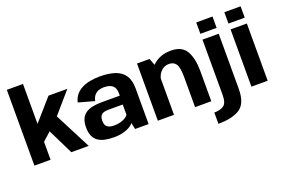

<svg xmlns="http://www.w3.org/2000/svg" viewBox="-123 -1212 2772 1869"><g transform="rotate(-20 1263.0 -277.5)"><path d="M295 -267 426 0H606L409 -383ZM43.5 0H211V-186L301.5 -267L408 -370.5L600.5 -593H405L211 -371.5V-785H43.5Z M871.5 6Q910 6 943 -0.5Q976 -7 1002 -17.8Q1028 -28.5 1046 -41.5Q1064 -54.5 1072 -68L1086.5 0H1226.5V-370Q1226.5 -453 1193.5 -503.2Q1160.5 -553.5 1096 -576Q1031.5 -598.5 937 -598.5Q885.5 -598.5 838.2 -589.8Q791 -581 752.5 -562Q714 -543 687.2 -511.2Q660.5 -479.5 650 -433.5L814.5 -388Q822 -424.5 840 -446Q858 -467.5 883.2 -476.8Q908.5 -486 938 -486Q975 -486 1002 -475.5Q1029 -465 1043.2 -441.8Q1057.5 -418.5 1057.5 -378.5V-356H870.5Q815 -356 772.5 -346.8Q730 -337.5 701.2 -316.8Q672.5 -296 657.8 -262Q643 -228 643 -177.5Q643 -124.5 658.5 -89Q674 -53.5 703.5 -32.5Q733 -11.5 775.2 -2.8Q817.5 6 871.5 6ZM909.5 -101.5Q888.5 -101.5 871 -105.2Q853.5 -109 840.5 -117.8Q827.5 -126.5 820.5 -142.5Q813.5 -158.5 813.5 -184Q813.5 -209.5 820.2 -225.5Q827 -241.5 839.8 -250Q852.5 -258.5 870.5 -261.8Q888.5 -265 910.5 -265H1055V-159Q1045.5 -144 1024.2 -130.8Q1003 -117.5 973.5 -109.5Q944 -101.5 909.5 -101.5Z M1322 0H1489.5V-493L1451.5 -592.5H1322ZM1708 0H1876V-316.5Q1876 -443 1832 -520.5Q1788 -598 1673.5 -598Q1553 -598 1477.8 -521.8Q1402.5 -445.5 1402.5 -367L1484.5 -329.5Q1484.5 -397.5 1521.2 -440Q1558 -482.5 1610 -482.5Q1660 -482.5 1684 -447.5Q1708 -412.5 1708 -314Z M1866 230Q2014 230 2091.2 178.2Q2168.5 126.5 2168.5 -24V-593H2000.5V-17.5Q2000.5 61.5 1965.5 87.5Q1930.5 113.5 1866 113.5ZM2000.5 -771V-653.5H2169V-771Z M2291.5 0H2460V-593H2291.5ZM2291.5 -771V-653.5H2460V-771Z"/></g></svg>

Font: Anybody Thin
Style: Bold
Weight: 700
Version: Version 1.113;gftools[0.9.25]